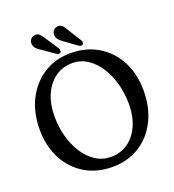

<svg xmlns="http://www.w3.org/2000/svg" viewBox="-157 -1007 1033 1140"><g transform="rotate(-20 359.0 -437.5)"><path d="M353.5 -709.5Q452.5 -709.5 527.5 -664Q602.5 -618.5 644.5 -538.2Q686.5 -458 686.5 -353.5Q686.5 -245.5 645 -163.2Q603.5 -81 529.8 -35Q456 11 359.5 11Q261 11 186.2 -34Q111.5 -79 69.2 -159.5Q27 -240 27 -345.5Q27 -452.5 69 -534.5Q111 -616.5 184.5 -663Q258 -709.5 353.5 -709.5ZM577 -307.5Q577 -373.5 560.5 -435Q544 -496.5 513 -545Q482 -593.5 439 -622Q396 -650.5 343 -650.5Q282 -650.5 235.5 -617.5Q189 -584.5 162.8 -525.5Q136.5 -466.5 136.5 -388Q136.5 -322.5 153 -261.5Q169.5 -200.5 200.5 -152.2Q231.5 -104 274.8 -76Q318 -48 371.5 -48Q432 -48 478.2 -80.5Q524.5 -113 550.8 -171.2Q577 -229.5 577 -307.5ZM393 -835 439.5 -761Q443.5 -753 444.8 -746.2Q446 -739.5 441 -734Q436.5 -729 429 -729.5Q421.5 -730 415 -734.5L343 -787Q325.5 -798.5 314.8 -810Q304 -821.5 300.5 -836.5Q297.5 -853.5 306 -867.2Q314.5 -881 331 -884.5Q352.5 -889 366.2 -874.5Q380 -860 393 -835ZM249.5 -835 298 -761.5Q302 -754 303.2 -747Q304.5 -740 300.5 -734.5Q291 -724 274.5 -734L202 -785Q183.5 -795.5 172.5 -806.2Q161.5 -817 157 -832Q153 -849 161.2 -863.2Q169.5 -877.5 185.5 -881.5Q206.5 -887.5 220.8 -873.5Q235 -859.5 249.5 -835Z"/></g></svg>

Font: Fraunces 144pt SuperSoft
Style: Regular
Weight: 400
Version: Version 1.000;[b76b70a41]